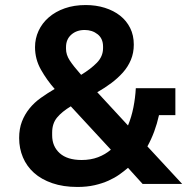

<svg xmlns="http://www.w3.org/2000/svg" viewBox="-20 -730 753 762"><path d="M488 -64Q473 -51 454 -37.5Q435 -24 410.5 -13Q386 -2 355.5 5Q325 12 287 12Q231 12 187.5 -3Q144 -18 115 -44Q86 -70 71 -105.5Q56 -141 56 -182Q56 -219 67 -247.5Q78 -276 97 -299.5Q116 -323 142 -341.5Q168 -360 197 -377Q166 -412 142.5 -453.5Q119 -495 119 -543Q119 -577 133 -607.5Q147 -638 173.5 -661Q200 -684 237 -697Q274 -710 320 -710Q361 -710 396 -699Q431 -688 456.5 -668Q482 -648 496.5 -619Q511 -590 511 -553Q511 -520 499.5 -492.5Q488 -465 468 -442.5Q448 -420 422 -400.5Q396 -381 366 -364L488 -232Q502 -266 509.5 -304Q517 -342 519 -380H676V-273H611Q596 -205 565 -149L703 0H546ZM316 -611Q284 -611 263 -592.5Q242 -574 242 -543V-536Q242 -513 256.5 -490.5Q271 -468 302 -433Q340 -456 364.5 -481Q389 -506 389 -539V-545Q389 -577 367.5 -594Q346 -611 316 -611ZM304 -95Q340 -95 369 -106Q398 -117 420 -136L261 -308Q226 -287 206.5 -263.5Q187 -240 187 -204V-193Q187 -149 217 -122Q247 -95 304 -95Z"/></svg>

Font: IBMPlexSans-SemiBold
Style: Regular
Weight: 600
Designer: Mike Abbink, Paul van der Laan, Pieter van Rosmalen
Foundry: Bold Monday
Version: Version 3.1